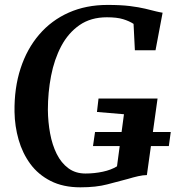

<svg xmlns="http://www.w3.org/2000/svg" viewBox="-20 -772 732 800"><path d="M315 8.5Q243 8.5 191 -18Q139 -44.5 106.2 -89.2Q73.5 -134 57.5 -190Q41.5 -246 40.5 -305.5Q39 -405.5 65.8 -487.2Q92.5 -569 143.5 -628.2Q194.5 -687.5 266.5 -719.5Q338.5 -751.5 428.5 -751.5Q483.5 -751.5 521.2 -746.8Q559 -742 585 -735.8Q611 -729.5 630.5 -724.5Q637.5 -723 644 -721.5Q650.5 -720 657.5 -719L628 -562.5H542L536.5 -672.5Q519 -684 493.2 -692Q467.5 -700 425.5 -700Q358.5 -700 311.5 -667.5Q264.5 -635 235.2 -579.8Q206 -524.5 192.8 -455.8Q179.5 -387 179.5 -314.5Q180 -263.5 188.8 -216Q197.5 -168.5 216.2 -130.8Q235 -93 264.8 -71Q294.5 -49 336 -49Q373 -49 408.2 -56.5Q443.5 -64 467.5 -79L496.5 -296L384 -305.5L390.5 -361.5H636.5L592 -42.5Q576.5 -42.5 555.5 -37.8Q534.5 -33 513 -26.5Q473.5 -16 427 -3.8Q380.5 8.5 315 8.5ZM367.5 -163.5 376 -222H691.5L683.5 -163.5Z"/></svg>

Font: Merriweather 36pt SemiBold
Style: Italic
Weight: 600
Italic angle: -7.8°
Version: Version 2.101